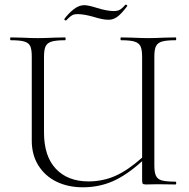

<svg xmlns="http://www.w3.org/2000/svg" viewBox="-20 -784 804 816"><path d="M726 0 649 -1 602 0Q590 0 587 -3Q584 -6 584 -19V-99Q519 -40 460 -14Q401 12 332 12Q269 12 220 -12Q171 -36 143 -81Q115 -126 115 -186V-544Q115 -574 108.5 -588Q102 -602 83.5 -607.5Q65 -613 26 -613Q23 -613 23 -619Q23 -625 26 -625L74 -624Q114 -622 140 -622Q168 -622 210 -624L256 -625Q259 -625 259 -619Q259 -613 256 -613Q217 -613 198.5 -607Q180 -601 173.5 -586.5Q167 -572 167 -542V-221Q167 -120 217.5 -66.5Q268 -13 356 -13Q416 -13 469 -36Q522 -59 584 -114V-542Q584 -572 577.5 -586.5Q571 -601 552.5 -607Q534 -613 495 -613Q492 -613 492 -619Q492 -625 495 -625L542 -624Q584 -622 611 -622Q636 -622 678 -624L726 -625Q729 -625 729 -619Q729 -613 726 -613Q687 -613 668.5 -607.5Q650 -602 643 -588Q636 -574 636 -544V-81Q636 -51 643 -36.5Q650 -22 668.5 -17Q687 -12 726 -12Q729 -12 729 -6Q729 0 726 0ZM513 -764H515Q518 -764 520 -761.5Q522 -759 520 -757Q494 -723 477 -711.5Q460 -700 442 -700Q427 -700 411 -703.5Q395 -707 379 -712Q337 -724 310 -724Q294 -724 285.5 -718.5Q277 -713 270.5 -706.5Q264 -700 261 -697H260Q257 -697 254.5 -699.5Q252 -702 254 -704Q270 -726 292.5 -744Q315 -762 338 -762Q355 -762 390 -751Q434 -737 464 -737Q481 -737 491.5 -744Q502 -751 513 -764Z"/></svg>

Font: Cormorant Infant Light
Style: Regular
Weight: 300
Designer: Christian Thalmann (Catharsis Fonts)
Version: Version 3.000